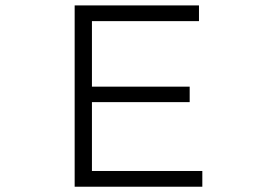

<svg xmlns="http://www.w3.org/2000/svg" viewBox="-20 -706 1040 727"><path d="M262.7 1H746.1V-58.6H328.1V-319.3H698.2V-377.9H328.1V-626H733.4V-685.5H262.7Z"/></svg>

Font: DotumChe
Style: Regular
Weight: 400
Monospace: yes
Version: Version 2.21